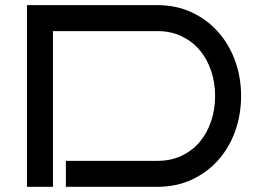

<svg xmlns="http://www.w3.org/2000/svg" viewBox="-20 -720 993 740"><path d="M909.2 -350.1Q909.2 -277.3 886 -213.4Q862.8 -149.4 820.3 -102.1Q777.8 -54.7 718.5 -27.3Q659.2 0 586.9 0H233.9V-100.1H586.9Q638.7 -100.1 679.9 -119.6Q721.2 -139.2 749.8 -173.1Q778.3 -207 793.7 -252.7Q809.1 -298.3 809.1 -350.1Q809.1 -401.9 793.7 -447.3Q778.3 -492.7 749.8 -526.6Q721.2 -560.5 679.9 -580.3Q638.7 -600.1 586.9 -600.1H184.1V0H84V-700.2H586.9Q659.2 -700.2 718.5 -672.6Q777.8 -645 820.3 -597.4Q862.8 -549.8 886 -486.1Q909.2 -422.4 909.2 -350.1Z"/></svg>

Font: Bruno Ace
Style: Regular
Weight: 400
Designer: Astigmatic (AOETI)
Foundry: Astigmatic (AOETI)
Version: Version 1.000